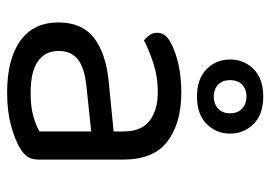

<svg xmlns="http://www.w3.org/2000/svg" viewBox="-130 -615 759 539"><g transform="rotate(90 249.5 -345.5)"><path d="M240 -52Q282 -52 309.5 -60.5Q337 -69 349 -77V-222L225 -209Q173 -204 148 -185.5Q123 -167 123 -131Q123 -93 152 -72.5Q181 -52 240 -52ZM239 -475Q326 -475 377 -436Q428 -397 428 -313V-76Q428 -54 419.5 -42.5Q411 -31 394 -21Q370 -7 330.5 3.5Q291 14 240 14Q146 14 94.5 -23Q43 -60 43 -130Q43 -196 86 -229.5Q129 -263 207 -271L349 -285V-313Q349 -363 319 -386Q289 -409 238 -409Q196 -409 159 -397Q122 -385 93 -370Q85 -377 78.5 -386Q72 -395 72 -406Q72 -420 79 -429Q86 -438 101 -446Q128 -460 163 -467.5Q198 -475 239 -475ZM147 -612Q147 -651 174 -678Q201 -705 251 -705Q301 -705 328 -678Q355 -651 355 -612Q355 -573 328 -546Q301 -519 251 -519Q201 -519 174 -546Q147 -573 147 -612ZM205 -612Q205 -590 218 -578Q231 -566 251 -566Q271 -566 284.5 -578Q298 -590 298 -612Q298 -634 284.5 -646Q271 -658 251 -658Q231 -658 218 -646Q205 -634 205 -612Z"/></g></svg>

Font: Baloo Bhai 2
Style: Regular
Weight: 400
Designer: Supriya Tembe, Noopur Datye and Ek Type
Foundry: Ek Type
Version: Version 1.640;PS 1.000;hotconv 16.6.51;makeotf.lib2.5.65220;